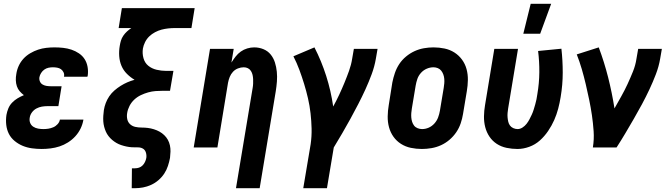

<svg xmlns="http://www.w3.org/2000/svg" viewBox="-20 -778 3540 1013"><path d="M200 8Q174 8 148.5 4.5Q123 1 100 -8.5Q77 -18 57.5 -34Q38 -50 27 -71.5Q16 -93 13 -119Q10 -145 14 -172Q17 -189 24 -206Q31 -223 44 -236.5Q57 -250 73 -259.5Q89 -269 106 -276Q94 -285 84 -296.5Q74 -308 69 -323Q64 -338 63.5 -354.5Q63 -371 66 -387Q69 -409 78.5 -430Q88 -451 103.5 -468Q119 -485 139.5 -497Q160 -509 181 -516Q202 -523 224 -525.5Q246 -528 267 -528Q291 -528 313.5 -525.5Q336 -523 357 -516Q378 -509 396.5 -496.5Q415 -484 426.5 -466Q438 -448 442 -425.5Q446 -403 443 -380L441 -373H317L318 -375Q320 -387 315 -397Q310 -407 301.5 -413Q293 -419 281.5 -421Q270 -423 259 -423Q247 -423 235.5 -420.5Q224 -418 214 -411Q204 -404 197 -393Q190 -382 188 -371Q186 -359 190.5 -348.5Q195 -338 204 -332.5Q213 -327 224 -325Q235 -323 247 -323H305L288 -218H230Q216 -218 201 -215.5Q186 -213 172 -205.5Q158 -198 148.5 -185Q139 -172 137 -158Q134 -143 139 -130Q144 -117 155.5 -109.5Q167 -102 181 -99.5Q195 -97 209 -97Q222 -97 235 -99Q248 -101 261 -106.5Q274 -112 284 -123Q294 -134 296 -147H420V-146Q416 -122 405 -99.5Q394 -77 377 -58.5Q360 -40 338.5 -26.5Q317 -13 294 -5.5Q271 2 247 5Q223 8 200 8Z M675 215 676 110H692Q703 110 713.5 106.5Q724 103 732 95Q740 87 745 76.5Q750 66 752 55Q754 40 749.5 26Q745 12 733 5.5Q721 -1 705.5 -0.5Q690 0 675.5 -1Q661 -2 647 -5Q633 -8 619.5 -12.5Q606 -17 594 -24Q582 -31 571.5 -40Q561 -49 552.5 -60Q544 -71 538.5 -83.5Q533 -96 529.5 -109.5Q526 -123 525 -137.5Q524 -152 525 -167Q526 -182 528 -197Q531 -216 538 -234.5Q545 -253 556.5 -270Q568 -287 583.5 -300.5Q599 -314 616.5 -325Q634 -336 652.5 -344Q671 -352 690 -357Q668 -370 649.5 -388.5Q631 -407 621 -430.5Q611 -454 609 -481.5Q607 -509 612 -537Q614 -550 618 -563.5Q622 -577 630.5 -589.5Q639 -602 650 -612Q661 -622 673 -630H606L623 -735H1007L990 -630H903Q885 -630 867 -628Q849 -626 832 -621.5Q815 -617 798 -608Q781 -599 767.5 -586Q754 -573 745.5 -556Q737 -539 734 -522Q730 -496 737 -471Q744 -446 762.5 -431Q781 -416 806 -410Q831 -404 857 -404H895L877 -299H839Q820 -299 800.5 -297.5Q781 -296 761.5 -290.5Q742 -285 723 -276Q704 -267 688.5 -252.5Q673 -238 663.5 -219.5Q654 -201 651 -182Q648 -165 651.5 -149Q655 -133 666.5 -122.5Q678 -112 694 -108.5Q710 -105 727 -105Q744 -105 760 -103Q776 -101 792 -96Q808 -91 821.5 -83.5Q835 -76 846.5 -65Q858 -54 865.5 -40.5Q873 -27 876.5 -11Q880 5 879.5 21.5Q879 38 877 55Q873 76 866 97.5Q859 119 846.5 138Q834 157 816 172.5Q798 188 777 197.5Q756 207 734.5 211Q713 215 691 215Z M1225 215 1313 -314Q1315 -325 1315.5 -337Q1316 -349 1315.5 -360.5Q1315 -372 1312.5 -383Q1310 -394 1304 -403.5Q1298 -413 1288 -418Q1278 -423 1266 -423Q1251 -423 1235.5 -417Q1220 -411 1209 -399Q1198 -387 1192 -372Q1186 -357 1183 -341L1127 0H1002L1088 -520H1213L1201 -448Q1211 -464 1223 -479.5Q1235 -495 1250.5 -506Q1266 -517 1284.5 -522.5Q1303 -528 1321 -528Q1347 -528 1370 -518.5Q1393 -509 1408 -490.5Q1423 -472 1430.5 -448.5Q1438 -425 1440.5 -399.5Q1443 -374 1441 -348Q1439 -322 1435 -297L1350 215Z M1705 215H1580L1619 -17Q1625 -59 1624 -99.5Q1623 -140 1618.5 -180Q1614 -220 1605 -259Q1596 -298 1584.5 -335.5Q1573 -373 1559.5 -409.5Q1546 -446 1528 -481L1639 -528Q1676 -456 1701 -377.5Q1726 -299 1738 -216Q1755 -247 1769.5 -278Q1784 -309 1797 -340.5Q1810 -372 1821.5 -404Q1833 -436 1838 -468L1847 -520H1972L1963 -468Q1956 -427 1941 -386.5Q1926 -346 1908 -306.5Q1890 -267 1870 -228.5Q1850 -190 1829 -151.5Q1808 -113 1786 -75.5Q1764 -38 1741 0Z M2206 8Q2176 8 2147.5 2Q2119 -4 2095.5 -19Q2072 -34 2056 -56.5Q2040 -79 2032.5 -106.5Q2025 -134 2025.5 -164Q2026 -194 2031 -223L2050 -343Q2055 -368 2063.5 -393Q2072 -418 2086.5 -440Q2101 -462 2122 -479.5Q2143 -497 2167 -508Q2191 -519 2216.5 -523.5Q2242 -528 2267 -528Q2297 -528 2325.5 -522Q2354 -516 2377.5 -501Q2401 -486 2417.5 -463.5Q2434 -441 2441.5 -413.5Q2449 -386 2448.5 -356Q2448 -326 2443 -297L2423 -177Q2419 -152 2410.5 -127Q2402 -102 2387 -80Q2372 -58 2351.5 -40.5Q2331 -23 2307 -12Q2283 -1 2257 3.5Q2231 8 2206 8ZM2207 -97Q2225 -97 2242 -104.5Q2259 -112 2272 -126.5Q2285 -141 2291.5 -158.5Q2298 -176 2301 -194L2321 -314Q2323 -326 2324 -338Q2325 -350 2324 -362Q2323 -374 2319 -385Q2315 -396 2308 -405Q2301 -414 2290 -418.5Q2279 -423 2267 -423Q2249 -423 2231.5 -415.5Q2214 -408 2201 -393.5Q2188 -379 2182 -361.5Q2176 -344 2173 -326L2153 -206Q2151 -194 2150 -182Q2149 -170 2150 -158Q2151 -146 2154.5 -135Q2158 -124 2165 -115Q2172 -106 2183.5 -101.5Q2195 -97 2207 -97Z M2710 8Q2681 8 2652.5 2Q2624 -4 2601 -19Q2578 -34 2562.5 -57Q2547 -80 2540 -107.5Q2533 -135 2533.5 -164.5Q2534 -194 2539 -223L2588 -520H2713L2661 -206Q2659 -194 2658 -182Q2657 -170 2658 -158.5Q2659 -147 2661.5 -136Q2664 -125 2670.5 -116Q2677 -107 2688 -102Q2699 -97 2711 -97Q2724 -97 2736.5 -105Q2749 -113 2758 -124.5Q2767 -136 2773.5 -148.5Q2780 -161 2786 -174Q2792 -187 2796 -200.5Q2800 -214 2804 -227.5Q2808 -241 2810.5 -254Q2813 -267 2815 -281Q2825 -339 2825.5 -396.5Q2826 -454 2819 -509L2942 -521Q2949 -459 2949 -395Q2949 -331 2938 -266Q2933 -235 2925 -204.5Q2917 -174 2904 -144.5Q2891 -115 2872 -87Q2853 -59 2828.5 -37Q2804 -15 2772.5 -3.5Q2741 8 2710 8ZM2741 -600 2780 -758H2888L2830 -600Z M3108 0Q3115 -43 3112 -86Q3109 -129 3103 -170Q3097 -211 3088.5 -252Q3080 -293 3070.5 -333.5Q3061 -374 3049.5 -413.5Q3038 -453 3023 -491L3139 -528Q3168 -451 3188.5 -370Q3209 -289 3222 -206Q3240 -238 3258 -270Q3276 -302 3291 -334.5Q3306 -367 3319.5 -400.5Q3333 -434 3338 -468L3347 -520H3472L3463 -468Q3456 -427 3440.5 -386.5Q3425 -346 3406.5 -306.5Q3388 -267 3367 -228Q3346 -189 3324 -151Q3302 -113 3279.5 -75Q3257 -37 3233 0Z"/></svg>

Font: Iosevka Extrabold Oblique
Style: Regular
Weight: 800
Italic angle: -9°
Monospace: yes
Designer: Belleve Invis
Foundry: Belleve Invis
Version: Version 32.5.0; ttfautohint (v1.8.4)